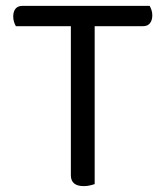

<svg xmlns="http://www.w3.org/2000/svg" viewBox="-20 -628 563 653"><path d="M302 -539V-2Q297 0 286.5 2.5Q276 5 265 5Q221 5 221 -32V-539H34Q31 -544 28 -552.5Q25 -561 25 -572Q25 -589 33 -598.5Q41 -608 56 -608H489Q492 -603 495 -594.5Q498 -586 498 -576Q498 -559 490 -549Q482 -539 467 -539Z"/></svg>

Font: Baloo Thambi 2
Style: Regular
Weight: 400
Designer: Aadarsh Rajan and Ek Type
Foundry: Ek Type
Version: Version 1.640;hotconv 1.0.111;makeotfexe 2.5.65597; ttfautoh